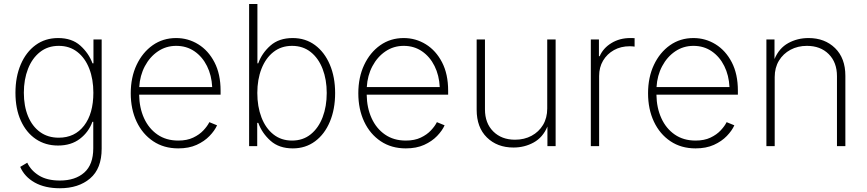

<svg xmlns="http://www.w3.org/2000/svg" viewBox="-20 -748 4438 983"><path d="M286.6 215.8Q210 215.8 157.7 186.5Q105.5 157.2 83.5 106.4L119.6 85Q137.7 124.5 179.2 150.4Q220.7 176.3 286.6 176.3Q365.2 176.3 411.4 135.5Q457.5 94.7 457.5 11.2V-124.5H453.1Q434.1 -71.8 389.2 -37.4Q344.2 -2.9 276.9 -2.9Q212.4 -2.9 163.3 -36.1Q114.3 -69.3 86.7 -130.1Q59.1 -190.9 59.1 -272.9Q59.1 -354.5 86.2 -418Q113.3 -481.4 162.4 -517.3Q211.4 -553.2 277.8 -553.2Q348.1 -553.2 391.1 -514.6Q434.1 -476.1 453.6 -423.8H458.5V-545.9H500.5V13.2Q500.5 115.2 441.4 165.5Q382.3 215.8 286.6 215.8ZM280.8 -43Q362.8 -43 410.4 -104.7Q458 -166.5 458 -273.4Q458 -342.3 437 -396.5Q416 -450.7 376.2 -481.9Q336.4 -513.2 280.8 -513.2Q224.6 -513.2 184.6 -481.4Q144.5 -449.7 123.3 -395.3Q102.1 -340.8 102.1 -273.4Q102.1 -205.1 123.5 -153.1Q145 -101.1 185.1 -72Q225.1 -43 280.8 -43Z M892.6 11.7Q818.8 11.7 764.2 -24.9Q709.5 -61.5 679.4 -125.2Q649.4 -189 649.4 -270.5Q649.4 -352.1 679.4 -415.8Q709.5 -479.5 761.7 -516.4Q814 -553.2 881.8 -553.2Q943.4 -553.2 995.1 -521.2Q1046.9 -489.3 1078.1 -429Q1109.4 -368.7 1109.4 -283.7V-263.2H692.4Q693.4 -195.8 717.5 -142.8Q741.7 -89.8 786.1 -59.1Q830.6 -28.3 892.6 -28.3Q937.5 -28.3 969.2 -43.5Q1001 -58.6 1021.5 -80.6Q1042 -102.5 1051.8 -122.6L1091.3 -106.4Q1079.1 -79.1 1052.7 -51.8Q1026.4 -24.4 986.6 -6.3Q946.8 11.7 892.6 11.7ZM692.9 -302.2H1066.4Q1063.5 -362.3 1039.8 -409.9Q1016.1 -457.5 975.6 -485.4Q935.1 -513.2 881.8 -513.2Q830.1 -513.2 788.6 -485.1Q747.1 -457 721.7 -409.2Q696.3 -361.3 692.9 -302.2Z M1479 11.7Q1408.7 11.7 1365 -27.3Q1321.3 -66.4 1302.2 -119.1H1296.9V0H1255.4V-727.5H1297.9V-423.8H1302.2Q1320.8 -476.1 1364.5 -514.6Q1408.2 -553.2 1478.5 -553.2Q1543.9 -553.2 1592.8 -517.1Q1641.6 -481 1668.7 -417.2Q1695.8 -353.5 1695.8 -271.5Q1695.8 -189 1668.9 -125Q1642.1 -61 1593.3 -24.7Q1544.4 11.7 1479 11.7ZM1475.1 -28.3Q1531.2 -28.3 1571 -60.5Q1610.8 -92.8 1631.8 -147.9Q1652.8 -203.1 1652.8 -272Q1652.8 -340.3 1631.8 -395Q1610.8 -449.7 1571 -481.4Q1531.2 -513.2 1475.1 -513.2Q1419.9 -513.2 1380.1 -481.9Q1340.3 -450.7 1318.8 -396Q1297.4 -341.3 1297.4 -272Q1297.4 -202.1 1318.6 -147Q1339.8 -91.8 1379.6 -60.1Q1419.4 -28.3 1475.1 -28.3Z M2057.6 11.7Q1983.9 11.7 1929.2 -24.9Q1874.5 -61.5 1844.5 -125.2Q1814.5 -189 1814.5 -270.5Q1814.5 -352.1 1844.5 -415.8Q1874.5 -479.5 1926.8 -516.4Q1979 -553.2 2046.9 -553.2Q2108.4 -553.2 2160.2 -521.2Q2211.9 -489.3 2243.2 -429Q2274.4 -368.7 2274.4 -283.7V-263.2H1857.4Q1858.4 -195.8 1882.6 -142.8Q1906.7 -89.8 1951.2 -59.1Q1995.6 -28.3 2057.6 -28.3Q2102.5 -28.3 2134.3 -43.5Q2166 -58.6 2186.5 -80.6Q2207 -102.5 2216.8 -122.6L2256.3 -106.4Q2244.1 -79.1 2217.8 -51.8Q2191.4 -24.4 2151.6 -6.3Q2111.8 11.7 2057.6 11.7ZM1857.9 -302.2H2231.4Q2228.5 -362.3 2204.8 -409.9Q2181.2 -457.5 2140.6 -485.4Q2100.1 -513.2 2046.9 -513.2Q1995.1 -513.2 1953.6 -485.1Q1912.1 -457 1886.7 -409.2Q1861.3 -361.3 1857.9 -302.2Z M2608.9 7.3Q2525.4 7.3 2472.9 -44.2Q2420.4 -95.7 2420.4 -186V-545.9H2462.9V-188Q2462.9 -117.2 2505.4 -75Q2547.9 -32.7 2616.7 -32.7Q2664.1 -32.7 2701.4 -52.7Q2738.8 -72.8 2760.3 -108.6Q2781.7 -144.5 2781.7 -192.4V-545.9H2824.7V0H2782.7V-100.1Q2759.3 -44.4 2712.4 -18.6Q2665.5 7.3 2608.9 7.3Z M3004.9 0V-545.9H3046.4V-460.4H3050.3Q3068.4 -502 3110.6 -527.6Q3152.8 -553.2 3206.5 -553.2Q3212.4 -553.2 3218 -553Q3223.6 -552.7 3229 -552.7V-509.3Q3225.6 -509.8 3219 -510.5Q3212.4 -511.2 3204.1 -511.2Q3158.7 -511.2 3123.3 -491.5Q3087.9 -471.7 3067.6 -437.5Q3047.4 -403.3 3047.4 -358.9V0Z M3541 11.7Q3467.3 11.7 3412.6 -24.9Q3357.9 -61.5 3327.9 -125.2Q3297.9 -189 3297.9 -270.5Q3297.9 -352.1 3327.9 -415.8Q3357.9 -479.5 3410.2 -516.4Q3462.4 -553.2 3530.3 -553.2Q3591.8 -553.2 3643.6 -521.2Q3695.3 -489.3 3726.6 -429Q3757.8 -368.7 3757.8 -283.7V-263.2H3340.8Q3341.8 -195.8 3366 -142.8Q3390.1 -89.8 3434.6 -59.1Q3479 -28.3 3541 -28.3Q3585.9 -28.3 3617.7 -43.5Q3649.4 -58.6 3669.9 -80.6Q3690.4 -102.5 3700.2 -122.6L3739.7 -106.4Q3727.5 -79.1 3701.2 -51.8Q3674.8 -24.4 3635 -6.3Q3595.2 11.7 3541 11.7ZM3341.3 -302.2H3714.8Q3711.9 -362.3 3688.2 -409.9Q3664.6 -457.5 3624 -485.4Q3583.5 -513.2 3530.3 -513.2Q3478.5 -513.2 3437 -485.1Q3395.5 -457 3370.1 -409.2Q3344.7 -361.3 3341.3 -302.2Z M3946.3 -353.5V0H3903.8V-545.9H3945.3V-445.8Q3968.8 -501.5 4015.6 -527.3Q4062.5 -553.2 4119.6 -553.2Q4202.6 -553.2 4255.4 -501.7Q4308.1 -450.2 4308.1 -359.9V0H4265.1V-357.9Q4265.1 -428.7 4222.9 -470.9Q4180.7 -513.2 4111.3 -513.2Q4064.5 -513.2 4027.1 -493.2Q3989.7 -473.1 3968 -437.3Q3946.3 -401.4 3946.3 -353.5Z"/></svg>

Font: Inter Extra Light
Style: Regular
Weight: 200
Designer: Rasmus Andersson
Foundry: rsms
Version: Version 4.000;git-3c8e0fc